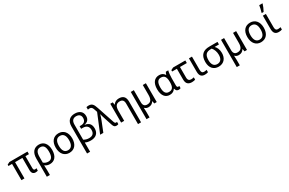

<svg xmlns="http://www.w3.org/2000/svg" viewBox="217 -2650 7116 4735"><g transform="rotate(-30 3775.5 -282.5)"><path d="M538 -62C513 -62 495 -77 495 -124V-463H595V-536H80L11 -501V-463H114V0H200V-463H409V-118C409 -33 446 10 516 10C546 10 570 3 581 -3V-72C571 -67 556 -62 538 -62Z M1144 -268C1144 -448 1053 -546 924 -546C786 -546 698 -457 698 -275V240H786V98C786 38 784 -13 781 -35H786C822 -6 871 10 922 10C1059 10 1144 -87 1144 -268ZM920 -472C1015 -472 1055 -405 1055 -268C1055 -133 1015 -63 919 -63C869 -63 821 -79 786 -112V-274C786 -406 829 -472 920 -472Z M1715 -269C1715 -446 1618 -546 1481 -546C1336 -546 1246 -446 1246 -269C1246 -91 1344 10 1478 10C1623 10 1715 -91 1715 -269ZM1336 -269C1336 -396 1379 -472 1479 -472C1580 -472 1625 -396 1625 -269C1625 -142 1580 -63 1480 -63C1380 -63 1336 -142 1336 -269Z M2070 -765C1940 -765 1844 -696 1844 -535V240H1931V-24C1971 -3 2017 10 2089 10C2233 10 2318 -66 2318 -203C2318 -324 2259 -388 2145 -402V-406C2237 -422 2288 -478 2288 -574C2288 -701 2197 -765 2070 -765ZM2068 -692C2147 -692 2199 -652 2199 -570C2199 -489 2157 -435 2061 -435H2022V-361H2071C2166 -361 2231 -314 2231 -209C2231 -115 2185 -62 2080 -62C2018 -62 1973 -79 1931 -103V-531C1931 -656 1995 -692 2068 -692Z M2355 0H2446L2558 -281C2579 -333 2598 -388 2609 -435H2612C2620 -396 2642 -324 2658 -276L2725 -72C2744 -13 2770 10 2819 10C2840 10 2860 5 2874 -2V-67C2867 -65 2855 -62 2846 -62C2824 -62 2809 -79 2797 -116L2636 -598C2598 -713 2565 -766 2466 -766C2444 -766 2420 -762 2403 -758V-687C2416 -690 2433 -693 2455 -693C2509 -693 2528 -658 2547 -601L2572 -526Z M3199 -546C3135 -546 3073 -519 3041 -463H3036L3023 -536H2953V0H3040V-278C3040 -403 3076 -472 3185 -472C3261 -472 3295 -428 3295 -343V240H3382V-349C3382 -487 3319 -546 3199 -546Z M3967 -536H3879V-257C3879 -132 3844 -63 3735 -63C3661 -63 3624 -107 3624 -190V-536H3537V240H3624V84C3624 30 3622 -11 3619 -35H3623C3647 -8 3682 10 3730 10C3799 10 3847 -19 3878 -72H3883L3897 0H3967Z M4338 10C4422 10 4466 -27 4495 -72H4502C4515 -10 4546 10 4593 10C4614 10 4637 3 4647 -3V-67C4641 -65 4628 -62 4619 -62C4597 -62 4580 -77 4580 -118V-326C4580 -397 4590 -491 4604 -536H4536C4521 -516 4511 -487 4505 -464H4500C4467 -518 4420 -546 4346 -546C4211 -546 4132 -447 4132 -266C4132 -83 4215 10 4338 10ZM4355 -63C4263 -63 4222 -131 4222 -265C4222 -400 4263 -472 4354 -472C4461 -472 4495 -400 4495 -267V-261C4495 -124 4456 -63 4355 -63Z M5090 -536H4742L4672 -501V-462H4807V-155C4807 -21 4882 11 4969 11C5007 11 5045 3 5063 -5V-71C5043 -65 5010 -60 4983 -60C4931 -60 4895 -87 4895 -164V-462H5090Z M5279 -536H5193V-157C5193 -26 5254 10 5338 10C5372 10 5410 3 5429 -6V-73C5412 -68 5378 -62 5351 -62C5301 -62 5279 -94 5279 -158Z M5965 -246C5965 -342 5932 -414 5883 -463H6006V-536H5772C5604 -536 5497 -457 5497 -256C5497 -83 5590 10 5730 10C5885 10 5965 -101 5965 -246ZM5587 -256C5587 -407 5647 -463 5771 -463H5800C5849 -405 5876 -330 5876 -244C5876 -139 5833 -63 5732 -63C5629 -63 5587 -143 5587 -256Z M6537 -536H6449V-257C6449 -132 6414 -63 6305 -63C6231 -63 6194 -107 6194 -190V-536H6107V240H6194V84C6194 30 6192 -11 6189 -35H6193C6217 -8 6252 10 6300 10C6369 10 6417 -19 6448 -72H6453L6467 0H6537Z M7171 -269C7171 -446 7074 -546 6937 -546C6792 -546 6702 -446 6702 -269C6702 -91 6800 10 6934 10C7079 10 7171 -91 7171 -269ZM6792 -269C6792 -396 6835 -472 6935 -472C7036 -472 7081 -396 7081 -269C7081 -142 7036 -63 6936 -63C6836 -63 6792 -142 6792 -269Z M7308 -606H7360C7393 -662 7430 -750 7441 -794V-805H7350C7342 -751 7325 -669 7308 -620ZM7384 -536H7298V-157C7298 -26 7359 10 7443 10C7477 10 7515 3 7534 -6V-73C7517 -68 7483 -62 7456 -62C7406 -62 7384 -94 7384 -158Z"/></g></svg>

Font: Noto Sans Thai
Style: Regular
Weight: 400
Designer: Monotype Design Team
Foundry: Monotype Imaging Inc.
Version: Version 1.901